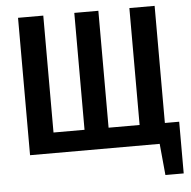

<svg xmlns="http://www.w3.org/2000/svg" viewBox="-57 -748 955 962"><g transform="rotate(-5 420.5 -266.5)"><path d="M756 -102H828V158H736L721 0H69V-691H196V-103H352V-691H473V-103H629V-691H756Z"/></g></svg>

Font: Fira Sans Condensed Medium
Style: Regular
Weight: 500
Width: 3
Designer: Carrois Corporate & Edenspiekermann AG
Foundry: Carrois Corporate GbR & Edenspiekermann AG
Version: Version 4.203;PS 004.203;hotconv 1.0.88;makeotf.lib2.5.64775